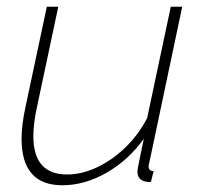

<svg xmlns="http://www.w3.org/2000/svg" viewBox="-20 -540 596 570"><path d="M165 10Q44 10 44 -128Q44 -169 56 -224L119 -520H153L91 -228Q79 -175 79 -136Q79 -22 179 -22Q223 -22 268.5 -43.5Q314 -65 353 -103Q392 -141 417 -190L487 -520H521L427 -75Q425 -66 423 -57Q421 -48 421 -47Q421 -32 436 -32L428 0Q419 1 412 -1Q388 -6 388 -31Q388 -34 389 -40Q390 -46 394 -65.5Q398 -85 407 -128Q361 -64 296 -27Q231 10 165 10Z"/></svg>

Font: Raleway ExtraLight
Style: Italic
Weight: 200
Italic angle: -12°
Designer: Matt McInerney, Pablo Impallari, Rodrigo Fuenzalida
Foundry: Matt McInerney, Pablo Impallari, Rodrigo Fuenzalida
Version: Version 4.026